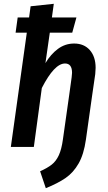

<svg xmlns="http://www.w3.org/2000/svg" viewBox="-20 -773 566 1010"><path d="M483 -416Q483 -405 481 -383L465 -273L432 -39Q421 39 393.5 87Q366 135 325.5 163Q285 191 221 217L191 128Q229 111 252 93Q275 75 289.5 43.5Q304 12 311 -40L344 -273L357 -367Q359 -385 359 -390Q359 -439 322 -439Q266 -439 200 -310L158 0H37L121 -601H62L73 -681H133L141 -740L263 -753L253 -681H382L360 -601H242L219 -441Q247 -488 285 -516Q323 -544 370 -544Q422 -544 452.5 -509.5Q483 -475 483 -416Z"/></svg>

Font: Fira Sans Condensed Medium
Style: Italic
Weight: 500
Width: 3
Italic angle: -8°
Designer: bBox Type GmbH & Carrois Corporate GbR & Edenspiekermann AG
Foundry: bBox Type GmbH & Carrois Corporate GbR & Edenspiekermann AG
Version: Version 4.301